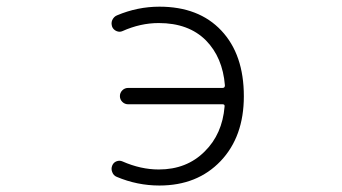

<svg xmlns="http://www.w3.org/2000/svg" viewBox="-20 -576 1040 584"><path d="M370.1 -258.8Q359.4 -258.8 352.1 -266.1Q344.7 -273.4 344.7 -283.7Q344.7 -293.9 352.1 -301.3Q359.4 -308.6 370.1 -308.6H657.2Q664.1 -308.6 664.1 -316.4Q657.2 -401.4 606.4 -453.1Q553.7 -505.9 462.9 -505.9Q407.2 -505.9 352.5 -481.4Q343.8 -477.5 334.5 -481.4Q325.2 -485.4 321.3 -494.1Q319.3 -500 319.3 -504.9Q319.3 -509.8 321.3 -514.6Q326.2 -525.4 335.9 -529.3Q398.4 -555.7 464.8 -555.7Q585 -555.7 653.3 -482.9Q721.7 -410.2 721.7 -283.2Q721.7 -160.2 650.9 -85.9Q580.1 -11.7 464.8 -11.7Q397.5 -11.7 335 -38.1Q325.2 -42 321.3 -52.7Q319.3 -57.6 319.3 -62.5Q319.3 -67.4 321.3 -72.3Q325.2 -82 334.5 -85.4Q343.8 -88.9 352.5 -85Q408.2 -60.5 462.9 -60.5Q547.9 -60.5 602.5 -115.2Q656.2 -168 663.1 -252Q664.1 -258.8 657.2 -258.8Z"/></svg>

Font: Rounded-X Mgen+ 1m light
Style: Regular
Weight: 200
Designer: [Source Han Sans]
Ryoko NISHIZUKA  (kana & ideographs); Paul D. Hunt (Latin, Greek & Cyrillic); Wenlong ZHANG  (bopomofo
Version: Version 1.059.20150602